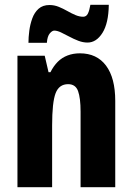

<svg xmlns="http://www.w3.org/2000/svg" viewBox="-20 -783 554 803"><path d="M314 -560Q385 -560 423.5 -508.5Q462 -457 462 -361V0H317V-316Q317 -373 306.5 -402Q296 -431 265 -431Q227 -431 212.5 -393Q198 -355 198 -258V0H53V-550H167L183 -481H191Q204 -507 221.5 -524.5Q239 -542 262.5 -551Q286 -560 314 -560ZM99 -604Q99 -627 102.5 -654Q106 -681 115 -706Q124 -731 141.5 -746.5Q159 -762 187 -762Q207 -762 225.5 -754.5Q244 -747 261.5 -737Q279 -727 295.5 -720Q312 -713 328 -713Q341 -713 347.5 -726Q354 -739 358 -763H435Q434 -686 408.5 -645.5Q383 -605 346 -605Q327 -605 307.5 -612.5Q288 -620 269.5 -630Q251 -640 235 -647.5Q219 -655 207 -655Q198 -655 188 -643Q178 -631 176 -604Z"/></svg>

Font: Noto Sans Khmer ExtraCondensed ExtraBold
Style: Regular
Weight: 800
Width: 2
Designer: Danh Hong and the Monotype Design Team
Foundry: Monotype Imaging Inc.
Version: Version 2.004